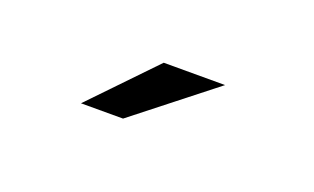

<svg xmlns="http://www.w3.org/2000/svg" viewBox="-30 -787 435 266"><g transform="rotate(20 187.5 -654.0)"><path d="M92 -608.5 180.5 -700.5H271L154 -608.5Z"/></g></svg>

Font: Anybody ExtraExpanded Medium
Style: Regular
Weight: 500
Width: 8
Designer: Tyler Finck
Foundry: Etcetera Type Company
Version: Version 1.010; ttfautohint (v1.8.3) -l 8 -r 50 -G 200 -x 14 